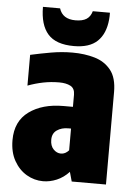

<svg xmlns="http://www.w3.org/2000/svg" viewBox="-55 -820 605 871"><g transform="rotate(5 247.5 -384.0)"><path d="M174 10Q134 10 99 -10.5Q64 -31 42 -70Q20 -109 20 -164Q20 -250 80.5 -294Q141 -338 237 -338H280V-393Q280 -422 260 -432.5Q240 -443 209 -443Q171 -443 136 -436Q101 -429 66 -416V-556Q111 -566 159.5 -574.5Q208 -583 257 -583Q312 -583 358 -569.5Q404 -556 432 -521Q460 -486 460 -421V0H304L292 -43Q267 -16 236 -3Q205 10 174 10ZM244 -122Q264 -122 280 -140V-239H267Q237 -239 216 -224.5Q195 -210 195 -181Q195 -153 210 -137.5Q225 -122 244 -122ZM410 -778Q410 -770 410 -762.5Q410 -755 409 -747Q403 -682 367 -647.5Q331 -613 260 -613Q178 -613 141.5 -654.5Q105 -696 105 -778H183Q198 -730 257 -730Q289 -730 307 -741.5Q325 -753 332 -778Z"/></g></svg>

Font: Protest Strike
Style: Regular
Weight: 400
Designer: Octavio Pardo
Foundry: Ashler Design
Version: Version 2.005; ttfautohint (v1.8.4.7-5d5b)